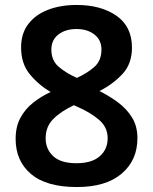

<svg xmlns="http://www.w3.org/2000/svg" viewBox="-20 -744 617 774"><path d="M289 -724Q387 -724 449.5 -680.5Q512 -637 512 -552Q512 -487 474 -446Q436 -405 381 -377Q421 -357 456 -331Q491 -305 512.5 -270Q534 -235 534 -187Q534 -98 470.5 -44Q407 10 290 10Q167 10 105 -42.5Q43 -95 43 -184Q43 -233 62 -268.5Q81 -304 113 -329.5Q145 -355 184 -373Q134 -403 99.5 -445.5Q65 -488 65 -553Q65 -609 94 -647Q123 -685 173.5 -704.5Q224 -724 289 -724ZM288 -627Q244 -627 215.5 -605Q187 -583 187 -544Q187 -500 217 -474.5Q247 -449 290 -430Q330 -448 359.5 -473.5Q389 -499 389 -544Q389 -583 360.5 -605Q332 -627 288 -627ZM164 -187Q164 -143 194.5 -114.5Q225 -86 288 -86Q350 -86 382 -114Q414 -142 414 -187Q414 -232 378 -262Q342 -292 293 -313L278 -320Q225 -295 194.5 -264Q164 -233 164 -187Z"/></svg>

Font: Noto Sans Cherokee SemiBold
Style: Regular
Weight: 600
Designer: Monotype Design Team
Foundry: Monotype Imaging Inc.
Version: Version 2.001; ttfautohint (v1.8.4.7-5d5b)